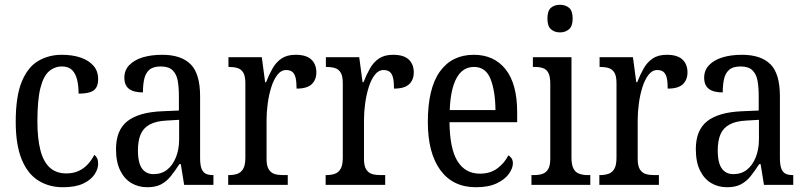

<svg xmlns="http://www.w3.org/2000/svg" viewBox="-20 -776 3386 806"><path d="M244 10Q186 10 141 -18Q96 -46 71 -107Q46 -168 46 -265Q46 -372 71.5 -433.5Q97 -495 141 -520.5Q185 -546 239 -546Q284 -546 318 -534.5Q352 -523 372 -500.5Q392 -478 392 -444Q392 -421 383.5 -407.5Q375 -394 356.5 -388.5Q338 -383 310 -383Q310 -414 304 -440Q298 -466 283 -481.5Q268 -497 240 -497Q209 -497 185.5 -476.5Q162 -456 149.5 -406Q137 -356 137 -266Q137 -195 149.5 -146Q162 -97 189 -72.5Q216 -48 258 -48Q288 -48 310.5 -58.5Q333 -69 349.5 -87.5Q366 -106 376 -126Q384 -120 388 -111Q392 -102 392 -88Q392 -67 377 -44Q362 -21 329.5 -5.5Q297 10 244 10Z M598 10Q561 10 531.5 -7.5Q502 -25 484.5 -60.5Q467 -96 467 -150Q467 -230 515 -267.5Q563 -305 661 -309L731 -312V-373Q731 -410 726 -437.5Q721 -465 704.5 -481Q688 -497 655 -497Q623 -497 607 -483Q591 -469 585.5 -444.5Q580 -420 580 -388Q541 -388 521.5 -403Q502 -418 502 -450Q502 -481 522.5 -502.5Q543 -524 578.5 -535Q614 -546 661 -546Q740 -546 780 -506.5Q820 -467 820 -372V-113Q820 -85 825.5 -69.5Q831 -54 842.5 -47.5Q854 -41 874 -41H876V0H753L739 -87H733Q715 -59 697.5 -37Q680 -15 657 -2.5Q634 10 598 10ZM624 -45Q658 -45 681.5 -63.5Q705 -82 718.5 -115.5Q732 -149 732 -191V-273L681 -270Q635 -268 608 -253Q581 -238 570 -211Q559 -184 559 -144Q559 -113 565.5 -91Q572 -69 587 -57Q602 -45 624 -45Z M938 0V-41H941Q960 -41 975.5 -46Q991 -51 1000.5 -66.5Q1010 -82 1010 -114V-427Q1010 -457 1001 -471.5Q992 -486 976.5 -490.5Q961 -495 941 -495H939V-536H1079L1093 -431H1097Q1109 -462 1124 -488.5Q1139 -515 1162 -530.5Q1185 -546 1221 -546Q1266 -546 1287 -526Q1308 -506 1308 -472Q1308 -441 1288.5 -422.5Q1269 -404 1225 -404Q1225 -432 1221 -449Q1217 -466 1207.5 -474Q1198 -482 1181 -482Q1160 -482 1144.5 -462Q1129 -442 1119 -410.5Q1109 -379 1104 -342.5Q1099 -306 1099 -273V-108Q1099 -79 1108.5 -64.5Q1118 -50 1133 -45.5Q1148 -41 1167 -41H1188V0Z M1347 0V-41H1350Q1369 -41 1384.5 -46Q1400 -51 1409.5 -66.5Q1419 -82 1419 -114V-427Q1419 -457 1410 -471.5Q1401 -486 1385.5 -490.5Q1370 -495 1350 -495H1348V-536H1488L1502 -431H1506Q1518 -462 1533 -488.5Q1548 -515 1571 -530.5Q1594 -546 1630 -546Q1675 -546 1696 -526Q1717 -506 1717 -472Q1717 -441 1697.5 -422.5Q1678 -404 1634 -404Q1634 -432 1630 -449Q1626 -466 1616.5 -474Q1607 -482 1590 -482Q1569 -482 1553.5 -462Q1538 -442 1528 -410.5Q1518 -379 1513 -342.5Q1508 -306 1508 -273V-108Q1508 -79 1517.5 -64.5Q1527 -50 1542 -45.5Q1557 -41 1576 -41H1597V0Z M1978 10Q1881 10 1828.5 -62Q1776 -134 1776 -264Q1776 -405 1826.5 -475.5Q1877 -546 1969 -546Q2054 -546 2102.5 -485Q2151 -424 2151 -305V-263H1867Q1868 -152 1900.5 -99.5Q1933 -47 1995 -47Q2039 -47 2069 -70Q2099 -93 2114 -124Q2121 -120 2127 -112Q2133 -104 2133 -90Q2133 -70 2116.5 -46.5Q2100 -23 2065.5 -6.5Q2031 10 1978 10ZM2060 -314Q2059 -395 2039 -445Q2019 -495 1970 -495Q1922 -495 1896.5 -448Q1871 -401 1868 -314Z M2211 0V-41H2222Q2242 -41 2257 -46Q2272 -51 2281 -65.5Q2290 -80 2290 -110V-425Q2290 -455 2282 -470Q2274 -485 2259.5 -490Q2245 -495 2225 -495H2217V-536H2379V-115Q2379 -84 2387.5 -68Q2396 -52 2412 -46.5Q2428 -41 2447 -41H2458V0ZM2331 -640Q2308 -640 2293 -653Q2278 -666 2278 -698Q2278 -731 2293 -743.5Q2308 -756 2331 -756Q2353 -756 2368.5 -743.5Q2384 -731 2384 -698Q2384 -666 2368.5 -653Q2353 -640 2331 -640Z M2496 0V-41H2499Q2518 -41 2533.5 -46Q2549 -51 2558.5 -66.5Q2568 -82 2568 -114V-427Q2568 -457 2559 -471.5Q2550 -486 2534.5 -490.5Q2519 -495 2499 -495H2497V-536H2637L2651 -431H2655Q2667 -462 2682 -488.5Q2697 -515 2720 -530.5Q2743 -546 2779 -546Q2824 -546 2845 -526Q2866 -506 2866 -472Q2866 -441 2846.5 -422.5Q2827 -404 2783 -404Q2783 -432 2779 -449Q2775 -466 2765.5 -474Q2756 -482 2739 -482Q2718 -482 2702.5 -462Q2687 -442 2677 -410.5Q2667 -379 2662 -342.5Q2657 -306 2657 -273V-108Q2657 -79 2666.5 -64.5Q2676 -50 2691 -45.5Q2706 -41 2725 -41H2746V0Z M3032 10Q2995 10 2965.5 -7.5Q2936 -25 2918.5 -60.5Q2901 -96 2901 -150Q2901 -230 2949 -267.5Q2997 -305 3095 -309L3165 -312V-373Q3165 -410 3160 -437.5Q3155 -465 3138.5 -481Q3122 -497 3089 -497Q3057 -497 3041 -483Q3025 -469 3019.5 -444.5Q3014 -420 3014 -388Q2975 -388 2955.5 -403Q2936 -418 2936 -450Q2936 -481 2956.5 -502.5Q2977 -524 3012.5 -535Q3048 -546 3095 -546Q3174 -546 3214 -506.5Q3254 -467 3254 -372V-113Q3254 -85 3259.5 -69.5Q3265 -54 3276.5 -47.5Q3288 -41 3308 -41H3310V0H3187L3173 -87H3167Q3149 -59 3131.5 -37Q3114 -15 3091 -2.5Q3068 10 3032 10ZM3058 -45Q3092 -45 3115.5 -63.5Q3139 -82 3152.5 -115.5Q3166 -149 3166 -191V-273L3115 -270Q3069 -268 3042 -253Q3015 -238 3004 -211Q2993 -184 2993 -144Q2993 -113 2999.5 -91Q3006 -69 3021 -57Q3036 -45 3058 -45Z"/></svg>

Font: Noto Serif Condensed
Style: Regular
Weight: 400
Width: 3
Designer: Monotype Design Team
Foundry: Monotype Imaging Inc.
Version: Version 2.015